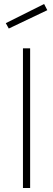

<svg xmlns="http://www.w3.org/2000/svg" viewBox="-20 -942 266 962"><path d="M95 0V-700H131V0ZM9 -826 201 -922 217 -891 24 -799Z"/></svg>

Font: TypoPRO Titillium Maps
Style: 1 wt
Weight: 100
Designer: Campivisivi
Foundry: Accademia di Belle Arti di Urbino and students of MA course of Visual design
Version: Version 001.001